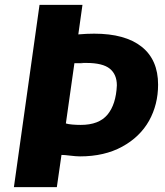

<svg xmlns="http://www.w3.org/2000/svg" viewBox="-20 -767 678 787"><path d="M37 0 142 -747H318L301 -626Q335.5 -629 366 -629Q493 -629 560.5 -575.5Q628 -522 628 -420Q628 -338.5 591 -272Q553.5 -205.5 480.8 -165.8Q408 -126 308 -126Q292.5 -126 268 -129Q243.5 -132 232 -132L213 0ZM311 -255Q385.5 -255 420.5 -297Q455.5 -339 459 -417Q459 -462 430 -485.5Q401 -509 334 -509Q315 -509 312 -509Q309 -509 313.2 -508.8Q317.5 -508.5 320.5 -508.2Q323.5 -508 316.8 -508Q310 -508 285 -508L250 -261Q259 -258 276 -256.5Q293 -255 311 -255Z"/></svg>

Font: Merriweather Sans ExtraBold
Style: Italic
Weight: 800
Italic angle: -7.5°
Designer: Eben Sorkin
Foundry: Eben Sorkin
Version: Version 2.001; ttfautohint (v1.8.3)